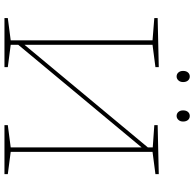

<svg xmlns="http://www.w3.org/2000/svg" viewBox="-25 -846 871 861"><g transform="rotate(90 410.5 -415.5)"><path d="M761 -692V-677L661 -664V-28L761 -15V0H541V-15L641 -28V-615L181 -62V-28L281 -15V0H61V-15L161 -28V-664L61 -672V-687L281 -692V-677L181 -664V-90L641 -643V-665L541 -672V-687ZM298 -801Q298 -815 305 -823Q312 -831 323 -831Q334 -831 341 -823Q348 -815 348 -801Q348 -788 340.5 -780Q333 -772 323 -772Q312 -772 305 -780Q298 -788 298 -801ZM475 -801Q475 -815 482 -823Q489 -831 500 -831Q511 -831 518 -823Q525 -815 525 -801Q525 -788 517.5 -780Q510 -772 500 -772Q489 -772 482 -780Q475 -788 475 -801Z"/></g></svg>

Font: Bitter Pro Thin
Style: Regular
Weight: 250
Designer: Sol Matas, and Bitter project Authors
Foundry: Sol Matas
Version: Version 1.010